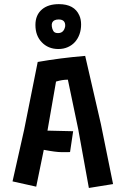

<svg xmlns="http://www.w3.org/2000/svg" viewBox="-20 -908 602 942"><path d="M185.5 -700.2Q153.8 -732.4 153.8 -785.6Q153.8 -835 186.5 -862.3Q216.8 -887.7 269 -887.7Q344.7 -887.7 369.1 -832.5Q377.9 -813.5 377.9 -787.8Q377.9 -762.2 370.1 -740.2Q362.3 -718.3 347.9 -702.1Q333.5 -686 312.7 -676.8Q292 -667.5 266.6 -667.5Q241.2 -667.5 220.7 -676Q200.2 -684.6 185.5 -700.2ZM264.6 -745.6Q293.5 -745.6 299.8 -778.8Q302.2 -812.5 267.6 -812.5Q242.2 -812.5 235.4 -794.9Q232.9 -788.6 234.4 -777.3Q235.8 -766.1 241.7 -755.9Q247.6 -745.6 264.6 -745.6ZM313.5 -161.6H281.2Q253.9 -161.6 194.8 -172.9L157.7 7.8L41.5 -18.1L98.6 -272L165 -604Q275.4 -623.5 397.9 -633.8L475.1 -298.8L534.7 -4.9L416 14.2L363.8 -273.9L313 -517.1Q285.2 -517.1 254.9 -507.8L212.9 -267.1L338.9 -264.2L323.7 -162.1Q318.4 -161.6 313.5 -161.6Z"/></svg>

Font: Passero One
Style: Regular
Weight: 400
Designer: Viktoriya Grabowska
Foundry: Viktoriya Grabowska
Version: Version 1.003